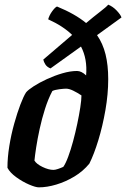

<svg xmlns="http://www.w3.org/2000/svg" viewBox="-20 -805 542 825"><path d="M147 0Q133 0 105 -12Q77 -24 50 -43.5Q23 -63 12 -84Q12 -128 20 -177.5Q28 -227 41 -273.5Q54 -320 67.5 -355.5Q81 -391 92 -408Q101 -419 125 -434.5Q149 -450 181.5 -465Q214 -480 248 -490Q282 -500 311 -500Q330 -500 350 -481Q356 -552 328 -605L197 -511Q182 -517 175 -528Q168 -539 166 -549L290 -655Q251 -693 187 -722Q192 -740 204.5 -757Q217 -774 225 -777Q303 -745 350 -706Q382 -733 410 -754.5Q438 -776 445 -785Q465 -777 481.5 -759.5Q498 -742 502 -730L397 -654Q422 -618 433.5 -571.5Q445 -525 445 -465Q445 -401 433 -332Q421 -263 402.5 -202.5Q384 -142 364 -102Q337 -69 299.5 -46.5Q262 -24 222 -12Q182 0 147 0ZM210 -75Q217 -75 229 -79Q241 -83 252 -88Q262 -102 273 -131.5Q284 -161 294 -198Q304 -235 312 -273Q320 -311 325 -343.5Q330 -376 330 -395Q312 -407 294.5 -415.5Q277 -424 264 -424Q254 -424 234.5 -421.5Q215 -419 205 -414Q187 -380 173.5 -337.5Q160 -295 150.5 -251.5Q141 -208 135.5 -172Q130 -136 128 -115Q137 -100 163 -87.5Q189 -75 210 -75Z"/></svg>

Font: Texturina 72pt 72pt ExtraBold
Style: Italic
Weight: 800
Italic angle: -11°
Designer: Guillermo Torres Carreño
Foundry: Omnibus-Type
Version: Version 1.002; ttfautohint (v1.8.3)